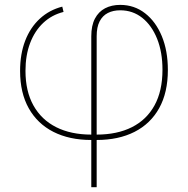

<svg xmlns="http://www.w3.org/2000/svg" viewBox="-20 -574 781 798"><path d="M359.4 204.1V-423.3Q359.4 -467.8 374.5 -496.6Q389.6 -525.4 416.7 -539.6Q443.8 -553.7 479.5 -553.7Q538.1 -553.7 582.8 -519Q627.4 -484.4 652.6 -423.6Q677.7 -362.8 677.7 -283.2Q677.7 -189.5 641.6 -124.5Q605.5 -59.6 539.1 -25.9Q472.7 7.8 381.8 7.8H359.4Q268.6 7.8 202.1 -25.9Q135.7 -59.6 99.6 -123.8Q63.5 -188 63.5 -279.3Q63.5 -349.6 84.7 -404.8Q106 -460 145.5 -496.3Q185.1 -532.7 238.8 -546.4L244.1 -524.4Q195.3 -512.2 159.9 -479Q124.5 -445.8 105.2 -395Q85.9 -344.2 85.9 -279.8Q85.9 -194.8 119.1 -135.5Q152.3 -76.2 213.6 -45.4Q274.9 -14.6 359.4 -14.6H381.8Q466.8 -14.6 528.1 -45.4Q589.4 -76.2 622.3 -136.2Q655.3 -196.3 655.3 -284.2Q655.3 -356.9 633.1 -412.6Q610.8 -468.3 571.3 -499.8Q531.7 -531.2 479.5 -531.2Q450.2 -531.2 428.2 -520Q406.2 -508.8 394 -485.1Q381.8 -461.4 381.8 -423.3V204.1Z"/></svg>

Font: Inter Thin
Style: Regular
Weight: 250
Designer: Rasmus Andersson
Foundry: rsms
Version: Version 4.001;git-66647c0bb